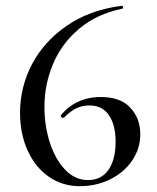

<svg xmlns="http://www.w3.org/2000/svg" viewBox="-20 -628 541 661"><path d="M463 -166Q463 -117 435.5 -76Q408 -35 360 -11Q312 13 254 13Q196 13 149 -19Q102 -51 75.5 -109Q49 -167 49 -240Q49 -328 90 -406.5Q131 -485 210 -539.5Q289 -594 399 -608Q402 -609 403.5 -604Q405 -599 401 -598Q313 -580 252.5 -529Q192 -478 162.5 -407.5Q133 -337 133 -260Q133 -194 152 -136Q171 -78 205 -43Q239 -8 283 -8Q329 -8 353.5 -43.5Q378 -79 378 -140Q378 -198 355 -231.5Q332 -265 288 -265Q264 -265 243.5 -255.5Q223 -246 200 -223Q199 -222 197 -222Q194 -222 191 -225Q188 -228 189 -230Q213 -261 248.5 -277.5Q284 -294 327 -294Q395 -294 429 -257Q463 -220 463 -166Z"/></svg>

Font: Cormorant SC Medium
Style: Regular
Weight: 500
Designer: Christian Thalmann (Catharsis Fonts)
Foundry: Catharsis Fonts
Version: Version 4.000